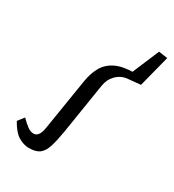

<svg xmlns="http://www.w3.org/2000/svg" viewBox="-155 -700 730 804"><g transform="rotate(30 210.5 -298.0)"><path d="M107 13Q82 13 56.5 -2Q31 -17 7 -60L30 -90Q50 -70 64.5 -59.5Q79 -49 94 -49Q107 -49 115.5 -60.5Q124 -72 128 -97L168 -346Q175 -388 192.5 -418Q210 -448 244.5 -464.5Q279 -481 337 -481H347L316 -462L378 -609L421 -603L382 -451L321 -445Q290 -442 268 -420Q246 -398 241 -365L202 -120Q194 -72 184.5 -42.5Q175 -13 157.5 0Q140 13 107 13Z"/></g></svg>

Font: Source Serif 4
Style: Italic
Weight: 400
Italic angle: -12°
Designer: Frank Grießhammer
Foundry: Adobe Systems Incorporated
Version: Version 4.004;hotconv 1.0.116;makeotfexe 2.5.65601